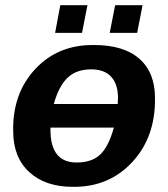

<svg xmlns="http://www.w3.org/2000/svg" viewBox="-20 -712 651 742"><path d="M579 -333Q581 -182 490.5 -85Q400 12 261 10Q155 10 93 -47Q31 -104 31 -205Q28 -351 116.5 -445.5Q205 -540 344 -538Q458 -538 518.5 -485Q579 -432 579 -333ZM276 -84Q335 -84 367.5 -115Q400 -146 420 -219H175V-210Q175 -84 276 -84ZM435 -310 436 -334Q436 -387 409.5 -415.5Q383 -444 333 -444Q275 -444 241 -411.5Q207 -379 188 -310ZM510 -585H404L425 -692H531ZM297 -585H193L213 -692H318Z"/></svg>

Font: Libra Sans
Style: Bold Italic
Weight: 700
Italic angle: -12°
Foundry: Context Ltd
Version: Version 1.002